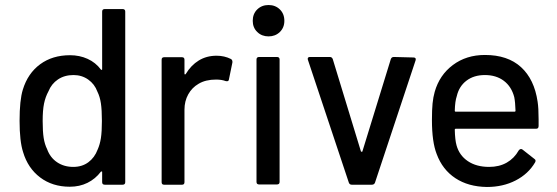

<svg xmlns="http://www.w3.org/2000/svg" viewBox="-20 -736 2220 765"><path d="M72 -130Q58 -173 58 -255Q58 -337 71 -379Q91 -444 140 -480Q189 -516 259 -516Q297 -516 329 -501.5Q361 -487 382 -459Q384 -457 385.5 -457.5Q387 -458 387 -460V-690Q387 -700 398 -700H468Q479 -700 479 -690V-10Q479 0 468 0H398Q387 0 387 -10V-51Q387 -53 385.5 -53Q384 -53 382 -52Q360 -23 328.5 -7.5Q297 8 258 8Q189 8 140 -29Q91 -66 72 -130ZM168 -141Q180 -108 207.5 -89.5Q235 -71 272 -71Q307 -71 332 -89.5Q357 -108 369 -140Q378 -160 382 -185.5Q386 -211 386 -254Q386 -298 382 -324.5Q378 -351 368 -371Q357 -401 331.5 -419Q306 -437 273 -437Q237 -437 211 -419.5Q185 -402 173 -372Q161 -350 155.5 -323.5Q150 -297 150 -254Q150 -212 154 -186.5Q158 -161 168 -141Z M624 -10V-498Q624 -508 634 -508H705Q715 -508 715 -498V-443Q715 -440 716.5 -439.5Q718 -439 720 -441Q741 -476 772 -495Q803 -514 843 -514Q874 -514 900 -501Q907 -497 906 -487L892 -419Q891 -410 879 -413Q863 -419 841 -419Q799 -419 771 -402Q745 -387 730 -360Q715 -333 715 -299V-10Q715 0 705 0H634Q624 0 624 -10Z M1002 -11V-499Q1002 -509 1013 -509H1083Q1094 -509 1094 -499V-11Q1094 -1 1083 -1H1013Q1002 -1 1002 -11ZM1050 -716Q1077 -716 1095 -698.5Q1113 -681 1113 -653Q1113 -626 1095 -608.5Q1077 -591 1050 -591Q1023 -591 1005 -608.5Q987 -626 987 -653Q987 -681 1005 -698.5Q1023 -716 1050 -716Z M1370 -8 1207 -497 1206 -501Q1206 -509 1215 -509H1294Q1303 -509 1306 -500L1418 -133Q1420 -131 1421 -131Q1424 -131 1424 -133L1537 -500Q1540 -509 1549 -509L1627 -507Q1639 -507 1636 -496L1474 -8Q1471 0 1461 0H1382Q1373 0 1370 -8Z M1720 -122Q1701 -170 1701 -258Q1701 -299 1703.5 -324Q1706 -349 1712 -370Q1731 -437 1784.5 -477Q1838 -517 1912 -517Q2003 -517 2056 -468.5Q2109 -420 2122 -331Q2126 -306 2126 -261V-234Q2126 -223 2116 -223H1796Q1792 -223 1792 -219Q1793 -178 1799 -157Q1810 -117 1844 -94Q1878 -71 1929 -71Q1969 -71 1999 -88Q2029 -105 2047 -137Q2050 -141 2054 -142Q2058 -143 2062 -140L2109 -103Q2117 -98 2112 -89Q2085 -43 2034.5 -17Q1984 9 1920 9Q1846 8 1794.5 -26Q1743 -60 1720 -122ZM1796 -291H2030Q2034 -291 2034 -295Q2033 -329 2029 -349Q2018 -391 1987.5 -414Q1957 -437 1912 -437Q1868 -437 1838.5 -414.5Q1809 -392 1800 -353Q1793 -333 1792 -295Q1792 -291 1796 -291Z"/></svg>

Font: Barlow GEO Medium
Style: Regular
Weight: 500
Designer: Jeremy Tribby
Foundry: Tribby Type
Version: Version 1.408